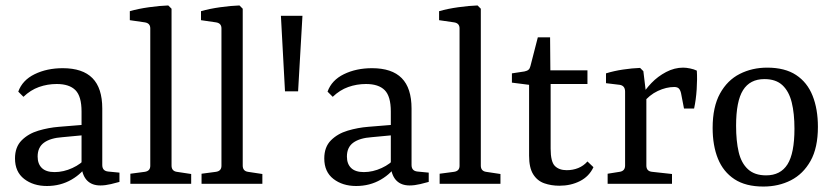

<svg xmlns="http://www.w3.org/2000/svg" viewBox="-20 -674 3060 704"><path d="M152 8Q102 8 68.5 -18Q35 -44 35 -93Q35 -135 59.5 -159.5Q84 -184 121 -195Q158 -206 196 -209L294 -217V-179L209 -171Q165 -168 141.5 -151Q118 -134 118 -100Q118 -73 133.5 -58Q149 -43 180 -43Q213 -43 245.5 -58Q278 -73 295 -95L304 -76Q283 -39 242.5 -15.5Q202 8 152 8ZM47 -338Q62 -380 107 -402Q152 -424 210 -424Q283 -424 319 -387.5Q355 -351 355 -276V-69Q355 -47 377 -45L418 -41V-7Q408 -4 387 1Q366 6 348 6Q318 6 300.5 -11Q283 -28 279 -61V-265Q279 -321 256.5 -343.5Q234 -366 188 -366Q154 -366 123 -355Q92 -344 66 -319Z M609 -67Q609 -47 628 -44L681 -36V0H458V-37L511 -44Q531 -47 531 -66V-570Q531 -589 511 -592L456 -600V-633Q487 -642 526.5 -647.5Q566 -653 597 -654L609 -642Z M870 -67Q870 -47 889 -44L942 -36V0H719V-37L772 -44Q792 -47 792 -66V-570Q792 -589 772 -592L717 -600V-633Q748 -642 787.5 -647.5Q827 -653 858 -654L870 -642Z M1010 -616H1089L1073 -339H1025Z M1286 8Q1236 8 1202.5 -18Q1169 -44 1169 -93Q1169 -135 1193.5 -159.5Q1218 -184 1255 -195Q1292 -206 1330 -209L1428 -217V-179L1343 -171Q1299 -168 1275.5 -151Q1252 -134 1252 -100Q1252 -73 1267.5 -58Q1283 -43 1314 -43Q1347 -43 1379.5 -58Q1412 -73 1429 -95L1438 -76Q1417 -39 1376.5 -15.5Q1336 8 1286 8ZM1181 -338Q1196 -380 1241 -402Q1286 -424 1344 -424Q1417 -424 1453 -387.5Q1489 -351 1489 -276V-69Q1489 -47 1511 -45L1552 -41V-7Q1542 -4 1521 1Q1500 6 1482 6Q1452 6 1434.5 -11Q1417 -28 1413 -61V-265Q1413 -321 1390.5 -343.5Q1368 -366 1322 -366Q1288 -366 1257 -355Q1226 -344 1200 -319Z M1743 -67Q1743 -47 1762 -44L1815 -36V0H1592V-37L1645 -44Q1665 -47 1665 -66V-570Q1665 -589 1645 -592L1590 -600V-633Q1621 -642 1660.5 -647.5Q1700 -653 1731 -654L1743 -642Z M1920 -363 1857 -371V-405L1903 -412Q1913 -414 1918 -418.5Q1923 -423 1925 -432L1952 -537H1997L1998 -416H2134V-366H1999V-129Q1999 -81 2014.5 -65.5Q2030 -50 2058 -50Q2081 -50 2100.5 -58Q2120 -66 2134 -82L2156 -61Q2140 -27 2106.5 -10Q2073 7 2031 7Q2001 7 1975.5 -2Q1950 -11 1935 -35Q1920 -59 1920 -103Z M2332 -321Q2345 -345 2368.5 -369.5Q2392 -394 2422.5 -410Q2453 -426 2485 -426Q2496 -426 2510.5 -423Q2525 -420 2535 -415Q2537 -385 2534.5 -346.5Q2532 -308 2525 -276H2488L2477 -333Q2474 -345 2468.5 -350Q2463 -355 2452 -355Q2423 -355 2392 -340.5Q2361 -326 2336 -295ZM2350 -322V-67Q2350 -46 2371 -44L2444 -36V0H2208V-37L2252 -44Q2272 -47 2272 -67V-338Q2272 -360 2252 -363L2202 -369V-405Q2231 -414 2264.5 -419Q2298 -424 2327 -425L2339 -413Z M2893 -202Q2893 -258 2883 -298.5Q2873 -339 2849 -361.5Q2825 -384 2783 -384Q2730 -384 2704.5 -343.5Q2679 -303 2679 -213Q2679 -157 2688.5 -116.5Q2698 -76 2722.5 -53.5Q2747 -31 2789 -31Q2842 -31 2867.5 -71.5Q2893 -112 2893 -202ZM2593 -205Q2593 -282 2620 -331Q2647 -380 2692.5 -403Q2738 -426 2793 -426Q2858 -426 2899 -399Q2940 -372 2959.5 -323Q2979 -274 2979 -209Q2979 -132 2952 -84Q2925 -36 2880 -13Q2835 10 2779 10Q2714 10 2673 -17Q2632 -44 2612.5 -92Q2593 -140 2593 -205Z"/></svg>

Font: Rasa
Style: Regular
Weight: 400
Designer: Anna Giedrys (Yrsa+Rasa design), David Brezina (Yrsa art-direction, Rasa art-direction, design)
Foundry: Rosetta Type Foundry
Version: Version 2.004